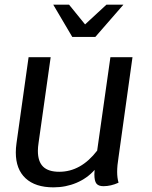

<svg xmlns="http://www.w3.org/2000/svg" viewBox="-20 -796 656 826"><path d="M490 -120Q484 -83 484 -57Q484 -31 490 -10Q457 5 425 5Q404 5 395 -6Q386 -17 386 -46Q386 -58 387 -65Q355 -29 309 -9.5Q263 10 210 10Q132 10 90 -29Q48 -68 48 -140Q48 -159 51 -180L103 -550H198L146 -182Q143 -163 143 -147Q143 -101 165.5 -79Q188 -57 235 -57Q328 -57 398 -148L455 -550H550ZM209 -776H277L346 -691L438 -776H511L390 -637H291Z"/></svg>

Font: Krub Medium
Style: Italic
Weight: 500
Italic angle: -8°
Designer: Ekaluck Peanpanawate
Foundry: Cadson Demak Co.,Ltd.
Version: Version 1.000; ttfautohint (v1.6)